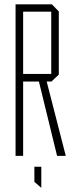

<svg xmlns="http://www.w3.org/2000/svg" viewBox="-20 -721 347 888"><path d="M52 0V-701H87V0ZM244 0 160 -344 189 -371 284 -1V0ZM87 -344V-379H217V-344ZM217 -344V-667H252V-376L218 -344ZM87 -667V-701H220L252 -668V-667ZM170 147 139 120V50H171V147Z"/></svg>

Font: Foldit ExtraLight
Style: Regular
Weight: 250
Version: Version 1.003